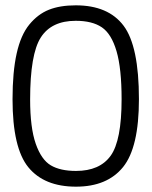

<svg xmlns="http://www.w3.org/2000/svg" viewBox="-20 -690 570 720"><path d="M264 -670Q386 -670 443.5 -593.5Q501 -517 501 -318Q501 -137 441.5 -63.5Q382 10 265 10Q146 10 86.5 -62.5Q27 -135 27 -318Q27 -420 42.5 -489.5Q58 -559 90 -598Q122 -637 163.5 -653.5Q205 -670 264 -670ZM264 -612Q173 -612 133 -549.5Q93 -487 93 -317Q93 -211 114 -151Q135 -91 170.5 -70Q206 -49 265 -49Q354 -49 395 -106Q436 -163 436 -318Q436 -433 417 -498Q398 -563 362 -587.5Q326 -612 264 -612Z"/></svg>

Font: TypoPRO Titillium Text
Style: 250 wt
Weight: 300
Designer: Accademia di Belle Arti di Urbino and others
Foundry: Accademia di Belle Arti di Urbino and others.
Version: Version 25.000